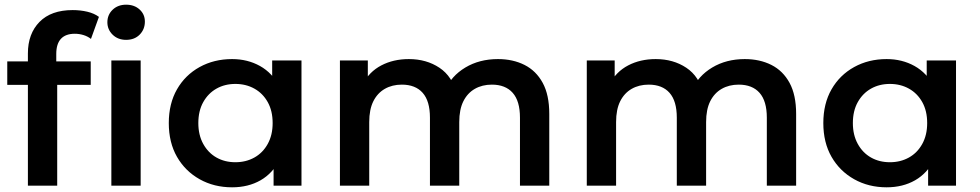

<svg xmlns="http://www.w3.org/2000/svg" viewBox="-20 -792 4180 819"><path d="M99 0V-564Q99 -648 148.5 -698.5Q198 -749 290 -749Q323 -749 352.5 -742Q382 -735 402 -720L368 -626Q354 -637 336 -642.5Q318 -648 299 -648Q260 -648 240 -626.5Q220 -605 220 -562V-502L224 -446V0ZM11 -430V-530H367V-430ZM455 0V-534H580V0ZM518 -622Q483 -622 460.5 -644Q438 -666 438 -697Q438 -729 460.5 -750.5Q483 -772 518 -772Q553 -772 575.5 -751.5Q598 -731 598 -700Q598 -667 576 -644.5Q554 -622 518 -622Z M970 7Q893 7 831.5 -27.5Q770 -62 735 -123Q700 -184 700 -267Q700 -350 735 -411Q770 -472 831.5 -506Q893 -540 970 -540Q1036 -540 1089 -510.5Q1142 -481 1173.5 -421Q1205 -361 1205 -267Q1205 -174 1174.5 -113.5Q1144 -53 1091.5 -23Q1039 7 970 7ZM984 -100Q1029 -100 1065 -120Q1101 -140 1122 -178Q1143 -216 1143 -267Q1143 -319 1122 -356.5Q1101 -394 1065 -414Q1029 -434 984 -434Q939 -434 903.5 -414Q868 -394 847 -356.5Q826 -319 826 -267Q826 -216 847 -178Q868 -140 903.5 -120Q939 -100 984 -100ZM1147 0V-126L1151 -268L1141 -410V-534H1266V0Z M2104 -540Q2168 -540 2217.5 -515Q2267 -490 2295 -438.5Q2323 -387 2323 -306V0H2198V-290Q2198 -361 2167 -396Q2136 -431 2078 -431Q2037 -431 2005.5 -413Q1974 -395 1956.5 -360Q1939 -325 1939 -271V0H1814V-290Q1814 -361 1783 -396Q1752 -431 1694 -431Q1653 -431 1621.5 -413Q1590 -395 1572.5 -360Q1555 -325 1555 -271V0H1430V-534H1549V-392L1528 -434Q1555 -486 1606.5 -513Q1658 -540 1724 -540Q1799 -540 1854.5 -503Q1910 -466 1928 -391L1879 -408Q1905 -468 1965 -504Q2025 -540 2104 -540Z M3157 -540Q3221 -540 3270.5 -515Q3320 -490 3348 -438.5Q3376 -387 3376 -306V0H3251V-290Q3251 -361 3220 -396Q3189 -431 3131 -431Q3090 -431 3058.5 -413Q3027 -395 3009.5 -360Q2992 -325 2992 -271V0H2867V-290Q2867 -361 2836 -396Q2805 -431 2747 -431Q2706 -431 2674.5 -413Q2643 -395 2625.5 -360Q2608 -325 2608 -271V0H2483V-534H2602V-392L2581 -434Q2608 -486 2659.5 -513Q2711 -540 2777 -540Q2852 -540 2907.5 -503Q2963 -466 2981 -391L2932 -408Q2958 -468 3018 -504Q3078 -540 3157 -540Z M3762 7Q3685 7 3623.5 -27.5Q3562 -62 3527 -123Q3492 -184 3492 -267Q3492 -350 3527 -411Q3562 -472 3623.5 -506Q3685 -540 3762 -540Q3828 -540 3881 -510.5Q3934 -481 3965.5 -421Q3997 -361 3997 -267Q3997 -174 3966.5 -113.5Q3936 -53 3883.5 -23Q3831 7 3762 7ZM3776 -100Q3821 -100 3857 -120Q3893 -140 3914 -178Q3935 -216 3935 -267Q3935 -319 3914 -356.5Q3893 -394 3857 -414Q3821 -434 3776 -434Q3731 -434 3695.5 -414Q3660 -394 3639 -356.5Q3618 -319 3618 -267Q3618 -216 3639 -178Q3660 -140 3695.5 -120Q3731 -100 3776 -100ZM3939 0V-126L3943 -268L3933 -410V-534H4058V0Z"/></svg>

Font: MOST Montserrat SemiBold
Style: Regular
Weight: 600
Designer: Julieta Ulanovsky
Foundry: Julieta Ulanovsky
Version: Version 8.000;March 11, 2024;FontCreator 15.0.0.2926 64-bit